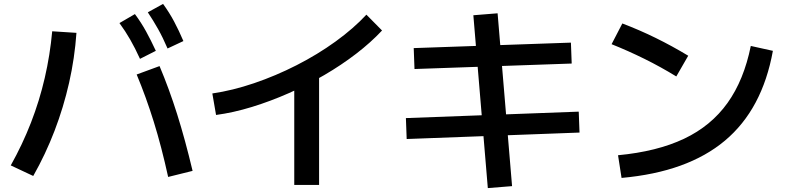

<svg xmlns="http://www.w3.org/2000/svg" viewBox="-20 -875 4040 982"><path d="M840 30Q806 -125 766.5 -252Q727 -379 679 -494L796 -537Q845 -421 886 -291Q927 -161 965 -1ZM35 -29Q95 -136 138.5 -248Q182 -360 209 -477Q236 -594 247 -715L371 -707Q362 -578 333.5 -452Q305 -326 259 -206Q213 -86 150 25ZM696 -574Q671 -629 646 -672.5Q621 -716 591 -757L670 -803Q702 -760 727 -714.5Q752 -669 777 -615ZM837 -627Q813 -683 788.5 -726.5Q764 -770 736 -812L814 -855Q846 -811 870.5 -765Q895 -719 918 -665Z M1066 -397Q1169 -412 1279.5 -449.5Q1390 -487 1497 -541.5Q1604 -596 1696 -662.5Q1788 -729 1854 -800L1934 -719Q1877 -658 1801.5 -600Q1726 -542 1638.5 -491Q1551 -440 1457 -398.5Q1363 -357 1268.5 -328Q1174 -299 1085 -287ZM1485 71V-502H1612V71Z M2475 87 2401 -797 2525 -807 2599 77ZM2060 -164 2056 -271 2940 -304 2944 -197ZM2100 -522 2096 -629 2900 -657 2904 -550Z M3141 -81Q3341 -100 3479 -165.5Q3617 -231 3701 -348.5Q3785 -466 3820 -640L3933 -615Q3879 -316 3687.5 -155.5Q3496 5 3159 35ZM3439 -484Q3359 -533 3276 -574Q3193 -615 3108 -649L3163 -755Q3250 -722 3333.5 -681Q3417 -640 3500 -590Z"/></svg>

Font: M PLUS 1 Code SemiBold
Style: Regular
Weight: 600
Designer: Coji Morishita
Foundry: UNDERFOREST DESIGN
Version: Version 1.005